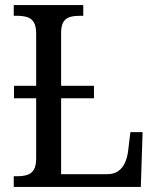

<svg xmlns="http://www.w3.org/2000/svg" viewBox="-20 -734 617 754"><path d="M35 -348V-397H349V-348ZM34 0V-42H50Q70 -42 86.5 -47Q103 -52 112.5 -67Q122 -82 122 -113V-601Q122 -632 112.5 -647Q103 -662 86 -667Q69 -672 48 -672H34V-714H307V-672H293Q272 -672 255.5 -667.5Q239 -663 229.5 -648.5Q220 -634 220 -605V-50H401Q428 -50 445 -62.5Q462 -75 471 -95.5Q480 -116 483 -140L492 -215H540L533 0Z"/></svg>

Font: Noto Serif SemiCondensed
Style: Regular
Weight: 400
Width: 4
Designer: Monotype Design Team
Foundry: Monotype Imaging Inc.
Version: Version 2.013